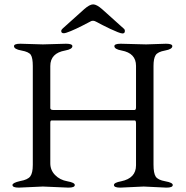

<svg xmlns="http://www.w3.org/2000/svg" viewBox="-20 -853 850 878"><path d="M396 -756Q381 -748 354.5 -734.5Q328 -721 304 -711Q280 -701 272 -701Q260 -701 260 -711Q260 -717 267 -723L365 -811Q390 -833 406 -833Q422 -833 447 -811L545 -723Q551 -719 551 -711Q551 -700 540 -700Q534 -700 518.5 -706Q503 -712 484 -721Q465 -730 448.5 -738.5Q432 -747 423 -752Q413 -758 405 -758Q399 -758 396 -756ZM648 -650 739 -653Q768 -653 768 -642Q768 -628 735 -622Q701 -616 691.5 -600.5Q682 -585 682 -552V-100Q682 -61 692 -45.5Q702 -30 736 -24Q770 -18 770 -7Q770 5 741 5L637 0L530 5Q501 5 501 -7Q501 -18 534 -24Q602 -38 602 -97V-287Q602 -302 597 -302H215Q210 -302 210 -291V-106Q210 -75 232 -52.5Q254 -30 288 -24Q322 -18 322 -7Q322 5 293 5L176 0L66 5Q37 5 37 -7Q37 -17 72 -25Q107 -31 118.5 -46.5Q130 -62 130 -99V-551Q130 -588 121 -602Q112 -616 78 -622Q44 -628 44 -642Q44 -653 73 -653L176 -650L282 -653Q311 -653 311 -642Q311 -628 278 -622Q210 -610 210 -551V-359Q210 -350 224 -350H595Q602 -350 602 -362V-552Q602 -610 536 -622Q503 -628 503 -642Q503 -653 532 -653Z"/></svg>

Font: Benne
Style: Regular
Weight: 400
Designer: John-Daniel Harrington
Version: Version 1.001